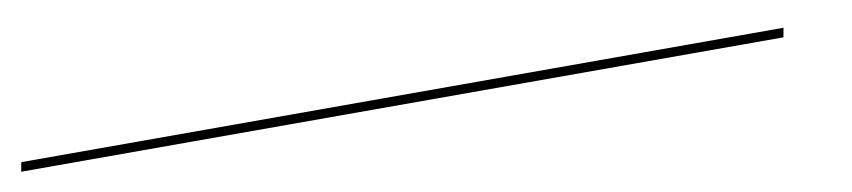

<svg xmlns="http://www.w3.org/2000/svg" viewBox="-75 -85 994 224"><g transform="rotate(-10 422.0 26.5)"><path d="M-58.5 32 -56.5 21H846.5L844.5 32Z"/></g></svg>

Font: Anybody UltraExpanded Thin
Style: Italic
Weight: 100
Width: 9
Italic angle: -10°
Designer: Tyler Finck
Foundry: Etcetera Type Company
Version: Version 1.010; ttfautohint (v1.8.3) -l 8 -r 50 -G 200 -x 14 